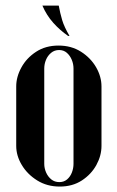

<svg xmlns="http://www.w3.org/2000/svg" viewBox="-20 -664 421 689"><path d="M38.2 -140.5Q38.2 -105.2 58.2 -71.9Q78.2 -38.5 113.5 -16.5Q148.8 5.5 194.5 5.5Q240.2 5.5 273.9 -16.5Q307.5 -38.5 325.9 -72Q344.2 -105.5 344.2 -140.5V-353.8Q344.2 -389 324.8 -422.8Q305.2 -456.5 270.5 -478.5Q235.8 -500.5 190 -500.5Q143.5 -500.5 109.4 -478.1Q75.2 -455.8 56.8 -422Q38.2 -388.2 38.2 -353.8ZM138.8 -418Q138.8 -434.2 145 -449.2Q151.2 -464.2 163.4 -474.4Q175.5 -484.5 192.2 -484.5Q208.5 -484.5 220 -474.4Q231.5 -464.2 237.6 -449.2Q243.8 -434.2 243.8 -418V-76.2Q243.8 -60.2 238 -45.1Q232.2 -30 220.8 -20.2Q209.2 -10.5 193 -10.5Q176.2 -10.5 164.1 -20.2Q152 -30 145.4 -45.1Q138.8 -60.2 138.8 -76.2ZM224.5 -535H229.5Q210.5 -567.2 203.1 -591.9Q195.8 -616.5 190.8 -643.8H132.2Q146.8 -609.5 171.1 -582.2Q195.5 -555 224.5 -535Z"/></svg>

Font: Emberly Black
Style: Regular
Weight: 900
Designer: Rajesh Rajput
Foundry: Rajesh Rajput
Version: Version 1.000